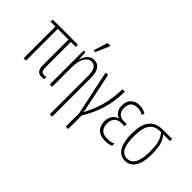

<svg xmlns="http://www.w3.org/2000/svg" viewBox="-105 -1329 2118 2118"><g transform="rotate(45 953.5 -270.0)"><path d="M379 6C398 6 413 3 419 1V-32C408 -30 399 -28 388 -28C349 -28 336 -48 336 -104V-496H413V-529H20V-496H95V0H132V-496H299V-99C299 -28 323 6 379 6Z M582 -606H605L674 -766V-774H631L582 -618ZM736 234H773V-373C773 -487 730 -539 660 -539C591 -539 554 -480 538 -425H535L531 -529H503V0H540V-308C540 -443 594 -505 653 -505C704 -505 736 -464 736 -362Z M957 204H994V-8C1085 -152 1145 -319 1145 -529H1107C1107 -330 1052 -177 984 -51H981C976 -87 964 -141 960 -164L884 -529H846L957 -6Z M1373 10C1412 10 1446 4 1468 -8V-43C1446 -31 1415 -24 1375 -24C1295 -24 1254 -64 1254 -144C1254 -218 1297 -258 1366 -258H1412V-291H1366C1301 -291 1266 -332 1266 -397C1266 -462 1296 -504 1370 -504C1405 -504 1436 -494 1457 -478L1470 -510C1442 -528 1405 -539 1366 -539C1291 -539 1229 -492 1229 -400C1229 -341 1254 -293 1308 -275V-273C1257 -260 1216 -214 1216 -141C1216 -53 1263 10 1373 10Z M1683 10C1784 10 1845 -76 1845 -251C1845 -347 1833 -440 1774 -496H1883V-529H1740C1585 -529 1525 -428 1525 -256C1525 -87 1578 10 1683 10ZM1684 -24C1597 -24 1563 -104 1563 -256C1563 -408 1607 -496 1734 -496H1741C1801 -439 1809 -345 1809 -253C1809 -101 1765 -24 1684 -24Z"/></g></svg>

Font: Noto Sans ExtraCondensed ExtraLight
Style: Regular
Weight: 200
Width: 2
Designer: Monotype Design Team
Foundry: Monotype Imaging Inc.
Version: Version 2.013